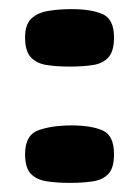

<svg xmlns="http://www.w3.org/2000/svg" viewBox="-20 -397 305 421"><path d="M35 -59Q35 -101 64.5 -111.5Q94 -122 137 -122Q180 -122 205 -111Q230 -100 230 -59Q230 -29 218 -16Q206 -3 184.5 0.5Q163 4 133 4Q104 4 82 0.5Q60 -3 47.5 -16Q35 -29 35 -59ZM35 -315Q35 -343 48.5 -356Q62 -369 85.5 -373Q109 -377 137 -377Q180 -377 205 -366Q230 -355 230 -315Q230 -285 218 -271.5Q206 -258 184.5 -254.5Q163 -251 133 -251Q104 -251 82 -254.5Q60 -258 47.5 -271.5Q35 -285 35 -315Z"/></svg>

Font: Genos Black
Style: Regular
Weight: 900
Designer: Robert E. Leuschke
Foundry: Robert E. Leuschke
Version: Version 1.010